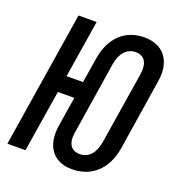

<svg xmlns="http://www.w3.org/2000/svg" viewBox="-135 -849 889 968"><g transform="rotate(20 309.5 -365.0)"><path d="M357 10C464 10 537 -58 556 -174L616 -557C634 -668 579 -740 476 -740C373 -740 301 -672 283 -557L261 -422H173L222 -730H125L9 0H106L159 -332H247L222 -174C204 -62 257 10 357 10ZM369 -75C322 -75 299 -110 310 -171L371 -560C381 -620 414 -655 460 -655C507 -655 529 -620 520 -560L458 -171C448 -110 416 -75 369 -75Z"/></g></svg>

Font: JetBrains Mono SemiBold
Style: Italic
Weight: 472
Italic angle: -9°
Monospace: yes
Designer: Philipp Nurullin, Konstantin Bulenkov
Foundry: JetBrains
Version: Version 2.305